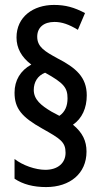

<svg xmlns="http://www.w3.org/2000/svg" viewBox="-20 -779 416 779"><path d="M39 -403C39 -339 68 -304 152 -257C225 -216 246 -203 246 -159C246 -118 215 -90 164 -90C124 -90 72 -108 39 -134V-54C73 -31 116 -20 167 -20C264 -20 331 -75 331 -164C331 -207 315 -241 276 -273C313 -298 332 -341 332 -392C332 -466 288 -504 212 -543C163 -570 131 -588 131 -630C131 -667 157 -690 201 -690C231 -690 260 -680 296 -658L325 -726C281 -749 246 -759 199 -759C115 -759 47 -711 47 -627C47 -584 67 -547 107 -517C63 -493 39 -453 39 -403ZM117 -414C117 -445 132 -472 163 -484C239 -442 254 -423 254 -380C254 -349 244 -325 221 -309L189 -326C147 -351 117 -375 117 -414Z"/></svg>

Font: Noto Sans Malayalam ExtraCondensed Medium
Style: Regular
Weight: 500
Width: 2
Designer: Jelle Bosma - Monotype Design Team
Foundry: Monotype Imaging Inc.
Version: Version 2.104